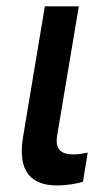

<svg xmlns="http://www.w3.org/2000/svg" viewBox="-20 -565 324 592"><path d="M118.3 -545.5 50.8 -141C33.4 -33 79.2 6.7 155.5 6.7C189.6 6.7 216.6 1.1 235.8 -4.6L250.4 -94.5C240.8 -92.3 223 -88.8 207.4 -88.8C175.1 -88.8 148.4 -98.4 156.2 -147L223 -545.5Z"/></svg>

Font: Magic Ui Pro Medium
Style: Italic
Weight: 500
Italic angle: -9.39999°
Designer: Stefan Endress, Andreas Faust
Version: Version 1.000;FEAKit 1.0